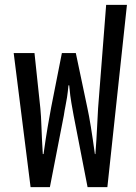

<svg xmlns="http://www.w3.org/2000/svg" viewBox="-20 -765 556 785"><path d="M105 0 36 -548H121L145 -322Q148 -292 149.5 -246Q151 -200 155 -135H158Q167 -200 175 -246.5Q183 -293 189 -325L233 -548H290L337 -325Q344 -293 351.5 -246.5Q359 -200 368 -135H370Q375 -200 377 -246Q379 -292 381 -322L414 -745H499L419 0H338L281 -293Q277 -317 272 -343.5Q267 -370 263 -416H260Q257 -386 254 -366.5Q251 -347 247.5 -330.5Q244 -314 241 -293L184 0Z"/></svg>

Font: Noto Sans Thai ExtCond
Style: Regular
Weight: 400
Width: 2
Designer: Monotype Design Team
Foundry: Monotype Imaging Inc.
Version: Version 2.002; ttfautohint (v1.8.4.7-5d5b)